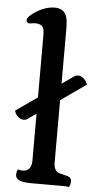

<svg xmlns="http://www.w3.org/2000/svg" viewBox="-59 -900 476 937"><g transform="rotate(5 179.5 -431.0)"><path d="M128.4 0Q53.7 0 53.7 -34.2Q53.7 -52.2 61 -61.5Q72.8 -57.6 83 -57.6Q125.5 -57.6 127 -108.9V-339.8L88.9 -313.5Q78.6 -305.2 68.4 -305.2Q58.1 -305.2 50.5 -308.8Q43 -312.5 37.1 -318.4Q24.9 -330.1 21.5 -346.2L127 -419.9V-720.2Q127 -754.4 120.1 -763.7Q108.9 -779.3 84 -779.3Q72.8 -779.3 62.3 -777.1Q51.8 -774.9 47.6 -777.1Q43.5 -779.3 41 -783.2Q31.2 -799.3 65.4 -824.2Q119.1 -863.8 171.4 -863.8Q227.1 -863.8 233.9 -803.7Q235.8 -785.6 235.8 -765.6V-496.6L292 -536.1Q300.8 -543.5 314 -543.5Q327.1 -543.5 340.6 -532Q354 -520.5 359.4 -502.9L235.8 -416V-106.9Q237.3 -68.8 263.7 -60.1Q271.5 -57.6 282 -55.7Q292.5 -53.7 301.3 -51Q310.1 -48.3 314.9 -44.9Q323.2 -38.6 323.2 -24.4Q323.2 -7.3 315.4 2.4Q305.7 0 284.2 0Z"/></g></svg>

Font: Quando
Style: Regular
Weight: 400
Version: Version 1.002